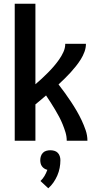

<svg xmlns="http://www.w3.org/2000/svg" viewBox="-20 -755 540 1030"><path d="M59 0V-735H170V-303Q188 -318 204.5 -333.5Q221 -349 237.5 -365.5Q254 -382 269 -399.5Q284 -417 297 -435.5Q310 -454 320 -475.5Q330 -497 330 -520H441Q441 -498 433 -476.5Q425 -455 413 -436Q401 -417 387 -399.5Q373 -382 358 -365.5Q343 -349 327 -333.5Q311 -318 294 -302Q312 -279 328.5 -256Q345 -233 361 -209Q377 -185 391.5 -160Q406 -135 418 -109.5Q430 -84 439.5 -56.5Q449 -29 449 0H338Q338 -23 331.5 -44.5Q325 -66 316.5 -87Q308 -108 297.5 -128Q287 -148 275.5 -167Q264 -186 252 -205Q240 -224 227 -243Q213 -231 199 -219Q185 -207 170 -195V0ZM239 255 197 216Q210 204 219 188.5Q228 173 234 156Q225 154 217.5 149Q210 144 205 137Q200 130 198 121.5Q196 113 196 104Q196 93 199.5 82.5Q203 72 210.5 64.5Q218 57 228.5 54Q239 51 250 51Q261 51 271.5 54Q282 57 289.5 64.5Q297 72 300.5 82.5Q304 93 304 104Q304 125 300 146Q296 167 287.5 186.5Q279 206 267 223.5Q255 241 239 255Z"/></svg>

Font: Iosevka Curly
Style: Bold
Weight: 700
Monospace: yes
Designer: Belleve Invis
Foundry: Belleve Invis
Version: Version 22.1.2; ttfautohint (v1.8.4)